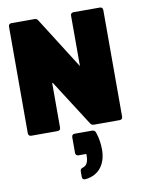

<svg xmlns="http://www.w3.org/2000/svg" viewBox="-111 -823 1001 1243"><g transform="rotate(-10 389.5 -201.0)"><path d="M445 36H331C318 36 311 43 311 56V158C311 171 318 178 331 178H382V190C382 231 369 254 345 261C334 264 327 270 327 282V319C327 332 334 339 348 338C443 329 487 256 487 168C487 132 482 92 468 52C464 41 456 36 445 36ZM52 0H224C237 0 244 -7 244 -20V-319L440 -13C446 -3 454 0 464 0H632C645 0 652 -7 652 -20V-720C652 -733 645 -740 632 -740H460C447 -740 440 -733 440 -720V-389L226 -727C220 -737 213 -740 202 -740H52C39 -740 32 -733 32 -720V-20C32 -7 39 0 52 0Z"/></g></svg>

Font: Malmofest Black-Rounded
Style: Regular
Weight: 800
Designer: Jonny Pinhorn (Poppins), Kolossal
Version: Version 1.004;Glyphs 3.1.2 (3151)